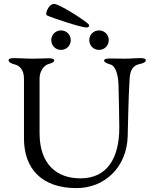

<svg xmlns="http://www.w3.org/2000/svg" viewBox="-20 -951 778 985"><path d="M423 -810C430 -810 437 -813 437 -818C437 -821 437 -824 433 -828C414 -847 285 -931 257 -931C233 -931 217 -893 217 -881C217 -878 218 -874 221 -872C243 -861 395 -810 423 -810ZM293 -695C321 -695 343 -717 343 -745C343 -773 321 -795 293 -795C265 -795 243 -773 243 -745C243 -717 265 -695 293 -695ZM488 -695C516 -695 538 -717 538 -745C538 -773 516 -795 488 -795C460 -795 438 -773 438 -745C438 -717 460 -695 488 -695ZM372 14C519 14 630 -95 635 -250C638 -342 638 -432 645 -547C647 -587 660 -615 695 -622C718 -627 728 -633 728 -642C728 -650 716 -653 699 -653C676 -653 650 -650 618 -650C589 -650 573 -651 543 -651C526 -651 514 -648 514 -640C514 -631 533 -624 547 -620C575 -612 587 -562 588 -511C590 -434 592 -340 592 -296C592 -140 530 -36 393 -36C271 -36 183 -108 183 -268V-549C183 -589 209 -616 225 -621C247 -628 258 -632 258 -641C258 -649 246 -652 229 -652C208 -652 180 -650 149 -650C112 -650 83 -653 53 -653C36 -653 24 -650 24 -642C24 -633 34 -626 57 -620C79 -614 103 -595 103 -547V-240C103 -87 193 14 372 14Z"/></svg>

Font: EB Garamond
Style: Regular
Weight: 400
Designer: Georg Duffner and Octavio Pardo
Foundry: Georg Duffner
Version: Version 1.000;PS 001.000;hotconv 1.0.88;makeotf.lib2.5.64775